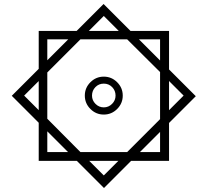

<svg xmlns="http://www.w3.org/2000/svg" viewBox="-20 -742 1039 962"><path d="M827 64H637L501 200L365 64H174V-127L39 -262L174 -397V-587H364L499 -722L634 -587H827V-394L961 -260L827 -126ZM425 -587H575L500 -662ZM782 -381 617 -545H383L217 -379V-147L383 20H617L782 -145ZM217 -440 322 -545H217ZM676 -545 782 -439V-545ZM595 -263Q595 -224 567 -196Q539 -168 500 -168Q461 -168 433 -196Q405 -224 405 -263Q405 -302 433 -330Q461 -358 500 -358Q539 -358 567 -330Q595 -302 595 -263ZM174 -190V-336L101 -263ZM827 -336V-190L900 -263ZM559 -263Q559 -288 542 -305.5Q525 -323 500 -323Q475 -323 458 -305.5Q441 -288 441 -263Q441 -239 458.5 -221.5Q476 -204 500 -204Q524 -204 541.5 -221.5Q559 -239 559 -263ZM321 20 217 -84V20ZM782 20V-81L681 20ZM573 64H427L500 137Z"/></svg>

Font: Noto Sans Arabic
Style: Regular
Weight: 400
Designer: Nadine Chahine
Foundry: Monotype Imaging Inc.
Version: Version 1.001